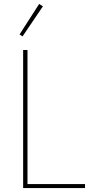

<svg xmlns="http://www.w3.org/2000/svg" viewBox="-20 -951 468 971"><path d="M97 0V-698H119V-20H410V0ZM94 -767 79 -777 178 -931 197 -919Z"/></svg>

Font: IBM Plex Sans Cond Thin
Style: Regular
Weight: 100
Width: 3
Designer: Mike Abbink, Paul van der Laan, Pieter van Rosmalen
Foundry: Bold Monday
Version: Version 1.3